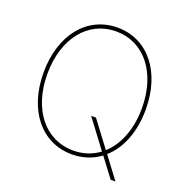

<svg xmlns="http://www.w3.org/2000/svg" viewBox="-141 -866 1029 1064"><g transform="rotate(20 373.5 -334.0)"><path d="M402.3 -227.5 526.4 -62C483.9 -30.3 432.1 -12.7 374 -12.7C206.5 -12.7 94.7 -156.2 94.7 -363.3C94.7 -573.7 209 -714.8 374 -714.8C539.1 -714.8 652.3 -572.3 652.3 -363.3C652.3 -238.8 611.8 -137.7 543.9 -76.7L430.7 -227.5ZM374 9.8C437.5 9.8 494.1 -9.3 540.5 -43.9L625 68.4H653.3L558.1 -58.6C631.3 -123 674.8 -230.5 674.8 -363.3C674.8 -585.9 552.7 -737.3 374 -737.3C194.3 -737.3 72.3 -585.4 72.3 -363.3C72.3 -142.1 193.8 9.8 374 9.8Z"/></g></svg>

Font: Raveo Thin
Style: Regular
Weight: 100
Designer: Jakub Foglar, Rasmus Andersson (Inter)
Foundry: Jakubfoglar.com
Version: Version 1.100;Glyphs 3.2.3 (3260)